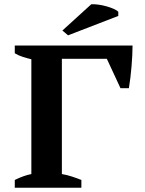

<svg xmlns="http://www.w3.org/2000/svg" viewBox="-20 -874 676 894"><path d="M268.1 -63.5Q291.5 -59.6 314.7 -52Q337.9 -44.4 358.9 -36.1V0H48.8V-36.1Q69.8 -46.4 88.9 -53.2Q107.9 -60.1 126 -63.5V-598.1Q107.4 -602.5 86.9 -608.9Q66.4 -615.2 48.8 -626V-662.1H597.2Q597.2 -641.1 595.9 -616.2Q594.7 -591.3 592.5 -565.2Q590.3 -539.1 587.2 -512.9Q584 -486.8 580.1 -463.4H541L477.5 -600.1H268.1ZM404.8 -854Q419.9 -855 439.2 -852.3Q458.5 -849.6 477.1 -844.2Q495.6 -838.9 510.3 -832.3Q524.9 -825.7 530.8 -818.8V-799.8L296.9 -709.5L270.5 -731.9Z"/></svg>

Font: PT Astra Serif
Style: Bold
Weight: 700
Designer: A.Korolkova, I. Chaeva
Foundry: ParaType Ltd
Version: Version 1.002